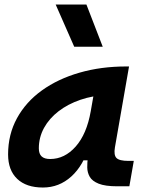

<svg xmlns="http://www.w3.org/2000/svg" viewBox="-20 -815 626 845"><path d="M168.9 10.3Q95.7 10.3 55.7 -27.8Q15.6 -65.9 15.6 -135.3Q15.6 -223.1 54.7 -294.7Q93.8 -366.2 164.3 -417Q234.9 -467.8 329.6 -495.1Q424.3 -522.5 535.6 -522.5H547.9L485.8 -166.5Q480 -132.3 492.7 -119.6Q505.4 -106.9 545.4 -106.9H568.8L549.3 4.9H496.1Q442.9 4.9 414.3 -6.6Q385.7 -18.1 375 -36.9Q364.3 -55.7 364 -77.9Q363.8 -100.1 366.7 -122.1L398.9 -109.4H342.3L373 -175.3Q347.7 -86.9 293.9 -38.3Q240.2 10.3 168.9 10.3ZM200.7 -115.2Q264.6 -115.2 313.2 -170.2Q361.8 -225.1 379.4 -325.7L404.3 -467.3L451.2 -397Q388.2 -394.5 333.5 -375.7Q278.8 -356.9 237.8 -325.4Q196.8 -293.9 173.8 -252.2Q150.9 -210.4 150.9 -162.1Q150.9 -138.2 163.1 -126.7Q175.3 -115.2 200.7 -115.2ZM306.6 -609.4 225.1 -794.9H360.4L432.1 -609.4Z"/></svg>

Font: Cascadia Code PL
Style: Italic
Weight: 400
Italic angle: -10°
Monospace: yes
Designer: Aaron Bell
Foundry: Saja Typeworks
Version: Version 2404.023